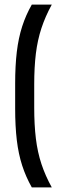

<svg xmlns="http://www.w3.org/2000/svg" viewBox="-20 -696 254 836"><path d="M129 -328.5V-227.5Q129 -152.5 136.2 -92.8Q143.5 -33 160.5 18.2Q177.5 69.5 205.5 120H118.5Q92.5 74 76.5 24.5Q60.5 -25 53.2 -85.5Q46 -146 46 -223.5V-332Q46 -410 53.2 -470.5Q60.5 -531 76.5 -580.8Q92.5 -630.5 118.5 -676H205.5Q177.5 -625 160.5 -573.5Q143.5 -522 136.2 -462.8Q129 -403.5 129 -328.5Z"/></svg>

Font: Anek Tamil Condensed Medium
Style: Regular
Weight: 500
Width: 3
Designer: Aadarsh Rajan (Tamil), Yesha Goshar (Latin)
Foundry: Ek Type
Version: Version 1.003